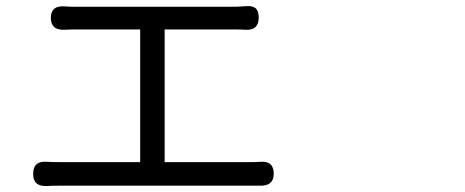

<svg xmlns="http://www.w3.org/2000/svg" viewBox="-20 -663 1540 636"><path d="M89.8 -86.9Q89.8 -131.8 137.7 -127Q150.4 -126 174.8 -126H444.3V-565.4H228.5Q209 -565.4 196.3 -564.5Q148.4 -561.5 148.4 -604Q148.4 -646.5 197.3 -641.6Q210 -640.6 228.5 -640.6H754.9Q768.6 -640.6 793.9 -642.6Q816.4 -644.5 826.7 -635.7Q836.9 -627 836.9 -604.5Q836.9 -561.5 793 -564.5Q780.3 -565.4 754.9 -565.4H525.4V-126H806.6Q831.1 -126 841.8 -127Q886.7 -130.9 886.7 -87.9Q886.7 -44.9 836.9 -47.9Q822.3 -47.9 806.6 -47.9H490.2H174.8Q150.4 -47.9 136.7 -46.9Q89.8 -43.9 89.8 -86.9Z"/></svg>

Font: Bpmf GenSen Rounded R
Style: R
Weight: 400
Foundry: But Ko
Version: Version 1.320